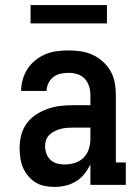

<svg xmlns="http://www.w3.org/2000/svg" viewBox="-20 -726 540 754"><path d="M193 8Q173 8 154 4Q135 0 119 -10Q103 -20 90.5 -35Q78 -50 70.5 -67.5Q63 -85 60 -104.5Q57 -124 57 -143Q57 -169 63 -194Q69 -219 84 -240Q99 -261 121 -275.5Q143 -290 167 -298.5Q191 -307 217 -310Q243 -313 268 -313H335V-354Q335 -371 329.5 -388Q324 -405 312 -417.5Q300 -430 283 -435Q266 -440 249 -440Q233 -440 217.5 -436.5Q202 -433 189.5 -423.5Q177 -414 170 -399Q163 -384 163 -369H63Q63 -392 69.5 -414.5Q76 -437 88.5 -456Q101 -475 119 -489.5Q137 -504 158.5 -513Q180 -522 203 -525Q226 -528 249 -528Q273 -528 297 -524.5Q321 -521 343 -511Q365 -501 383.5 -484.5Q402 -468 414 -447Q426 -426 430.5 -402Q435 -378 435 -354V-88H474V0H335V-80Q325 -60 311 -42.5Q297 -25 278 -13.5Q259 -2 237 3Q215 8 193 8ZM233 -80Q253 -80 273 -86Q293 -92 307.5 -106Q322 -120 328.5 -140Q335 -160 335 -180V-225H268Q256 -225 243.5 -224Q231 -223 219 -220Q207 -217 195.5 -211.5Q184 -206 175 -197.5Q166 -189 161.5 -177Q157 -165 157 -153Q157 -138 162 -123.5Q167 -109 178 -98.5Q189 -88 203.5 -84Q218 -80 233 -80ZM400 -634H100V-706H400Z"/></svg>

Font: Iosevka Curly Slab Semibold
Style: Regular
Weight: 600
Monospace: yes
Designer: Belleve Invis
Foundry: Belleve Invis
Version: Version 22.1.2; ttfautohint (v1.8.4)